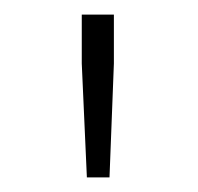

<svg xmlns="http://www.w3.org/2000/svg" viewBox="-20 -783 271 263"><path d="M92 -696V-763H136V-696L130 -540H99Z"/></svg>

Font: Merged Yaku Han JP Thin
Style: Regular
Weight: 250
Designer: Ryoko NISHIZUKA 西塚涼子 (kana, bopomofo & ideographs); Paul D. Hunt (Latin, Greek & Cyrillic); Sandoll Communications 산돌커뮤니
Foundry: Adobe
Version: Version 2.004